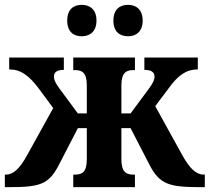

<svg xmlns="http://www.w3.org/2000/svg" viewBox="-20 -774 867 794"><path d="M510 -624C540 -624 570 -641 570 -689C570 -737 540 -754 510 -754C477 -754 449 -737 449 -689C449 -641 477 -624 510 -624ZM318 -624C349 -624 379 -641 379 -689C379 -737 349 -754 318 -754C286 -754 258 -737 258 -689C258 -641 286 -624 318 -624ZM0 0H13C145 0 182 -10 225 -95L302 -244H339V-115C339 -62 319 -52 291 -52H283V0H538V-52H530C503 -52 482 -62 482 -115V-244H520L597 -95C640 -10 680 0 813 0H827V-52H822C791 -52 764 -78 734 -132L622 -335L676 -407C717 -464 751 -487 798 -487V-536H577V-485C605 -485 619 -476 619 -457C619 -447 616 -435 597 -409L520 -305H482V-421C482 -474 503 -484 530 -484H538V-536H283V-484H291C319 -484 339 -474 339 -421V-305H302L225 -409C206 -435 203 -447 203 -457C203 -476 216 -485 244 -485V-536H18V-487C65 -487 99 -463 141 -407L200 -327L92 -132C63 -79 36 -52 5 -52H0Z"/></svg>

Font: Noto Serif SemiCondensed
Style: Bold
Weight: 700
Width: 4
Designer: Monotype Design Team
Foundry: Monotype Imaging Inc.
Version: Version 2.015